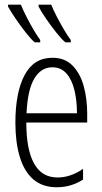

<svg xmlns="http://www.w3.org/2000/svg" viewBox="-20 -786 434 816"><path d="M202.6 -540.5Q255.9 -540.5 288.3 -507.3Q320.8 -474.1 335.7 -420.2Q350.6 -366.2 350.6 -303.7V-265.1H91.8Q91.8 -150.4 124.8 -91.1Q157.7 -31.7 224.6 -31.7Q279.8 -31.7 333 -68.4V-22.9Q309.1 -7.3 281.2 1.2Q253.4 9.8 221.2 9.8Q159.7 9.8 120.8 -24.4Q82 -58.6 63.7 -120.4Q45.4 -182.1 45.4 -264.6Q45.4 -393.1 84.5 -466.8Q123.5 -540.5 202.6 -540.5ZM202.6 -500Q154.3 -500 125.7 -451.9Q97.2 -403.8 92.8 -304.7H307.1Q307.1 -357.4 296.6 -401.9Q286.1 -446.3 262.9 -473.1Q239.7 -500 202.6 -500ZM197.8 -766.1Q206.1 -744.6 221.7 -714.6Q237.3 -684.6 253.7 -657Q270 -629.4 280.8 -616.2V-606H257.8Q241.7 -619.6 219.2 -647.7Q196.8 -675.8 175.8 -706.5Q154.8 -737.3 144 -757.8V-766.1ZM68.8 -766.1Q78.6 -741.7 93.8 -712.2Q108.9 -682.6 124.5 -656.5Q140.1 -630.4 150.9 -616.2V-606H127.4Q111.8 -619.6 89.6 -647.7Q67.4 -675.8 46.6 -706.3Q25.9 -736.8 14.2 -757.8V-766.1Z"/></svg>

Font: Open Sans Condensed Light
Style: Regular
Weight: 300
Width: 3
Designer: Monotype Design Team
Foundry: Monotype Imaging Inc.
Version: Version 3.003; ttfautohint (v1.8.4)